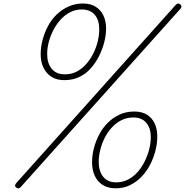

<svg xmlns="http://www.w3.org/2000/svg" viewBox="-20 -1055 1055 1095"><path d="M347 -598Q303 -598 273.5 -617Q244 -636 228 -669Q212 -702 212 -746Q212 -786 222.5 -826Q233 -866 252.5 -904Q272 -942 302 -971Q332 -1000 370 -1017.5Q408 -1035 453 -1035Q496 -1035 525 -1017Q554 -999 569.5 -967Q585 -935 585 -892Q585 -855 574.5 -814Q564 -773 544.5 -734.5Q525 -696 497 -664.5Q469 -633 431.5 -615.5Q394 -598 347 -598ZM350 -631Q387 -631 417 -646.5Q447 -662 471 -689Q495 -716 512 -750Q529 -784 537.5 -819.5Q546 -855 546 -889Q546 -940 520.5 -970.5Q495 -1001 446 -1001Q411 -1001 380.5 -985.5Q350 -970 326 -943.5Q302 -917 285 -884.5Q268 -852 258.5 -816.5Q249 -781 249 -747Q249 -694 275 -662.5Q301 -631 350 -631ZM98 12Q91 19 85.5 19.5Q80 20 73 15Q66 10 66 4Q66 -2 71 -9L983 -1028Q989 -1034 995 -1035Q1001 -1036 1008 -1030Q1014 -1026 1014.5 -1019Q1015 -1012 1010 -1006ZM639 19Q596 19 566 0Q536 -19 520.5 -52.5Q505 -86 505 -130Q505 -169 515.5 -209.5Q526 -250 545.5 -287.5Q565 -325 594.5 -354.5Q624 -384 662 -401.5Q700 -419 746 -419Q789 -419 818 -401Q847 -383 862 -351Q877 -319 877 -277Q877 -239 867 -198Q857 -157 837.5 -118.5Q818 -80 789.5 -49.5Q761 -19 723.5 0Q686 19 639 19ZM643 -15Q680 -15 710.5 -31Q741 -47 764.5 -73.5Q788 -100 805 -134Q822 -168 831 -204Q840 -240 840 -274Q840 -324 814.5 -354.5Q789 -385 740 -385Q704 -385 673.5 -370Q643 -355 618.5 -328.5Q594 -302 577.5 -269.5Q561 -237 552 -201Q543 -165 543 -132Q543 -79 568.5 -47Q594 -15 643 -15Z"/></svg>

Font: Playwrite CO Thin
Style: Regular
Weight: 250
Version: Version 1.002